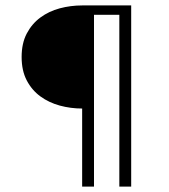

<svg xmlns="http://www.w3.org/2000/svg" viewBox="-20 -691 626 711"><path d="M421.9 0V-636.2H328.1V0H284.2V-289.1Q241.7 -289.1 201.4 -300Q161.1 -311 129.6 -334Q98.1 -356.9 79.1 -393.1Q60.1 -429.2 60.1 -480Q60.1 -530.8 79.1 -566.9Q98.1 -603 129.6 -626.2Q161.1 -649.4 201.4 -660.2Q241.7 -670.9 284.2 -670.9H465.8V0Z"/></svg>

Font: Syncopate
Style: Regular
Weight: 400
Width: 7
Version: Version 001.001